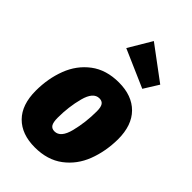

<svg xmlns="http://www.w3.org/2000/svg" viewBox="-257 -934 1043 1043"><g transform="rotate(45 264.5 -413.0)"><path d="M13 -202Q13 -295 43.5 -375Q74 -455 139 -504Q204 -553 301 -553Q402 -553 459 -495.5Q516 -438 516 -331Q515 -237 484.5 -157.5Q454 -78 389 -29Q324 20 227 20Q126 20 69.5 -37Q13 -94 13 -202ZM327 -357Q327 -389 317.5 -403Q308 -417 287 -417Q241 -417 221 -341.5Q201 -266 201 -182Q201 -147 210.5 -132Q220 -117 241 -117Q288 -117 307.5 -194.5Q327 -272 327 -357ZM276 -846 468 -703 415 -618 197 -713Z"/></g></svg>

Font: Fira Sans Condensed Black
Style: Italic
Weight: 900
Width: 3
Italic angle: -8°
Designer: Carrois Corporate & Edenspiekermann AG
Foundry: Carrois Corporate GbR & Edenspiekermann AG
Version: Version 4.203